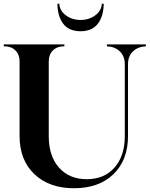

<svg xmlns="http://www.w3.org/2000/svg" viewBox="-25 -986 795 1020"><path d="M403 -820Q342 -820 311.5 -859Q281 -898 280 -966H290Q292 -929 325 -904.5Q358 -880 403 -880Q448 -880 481 -904.5Q514 -929 516 -966H526Q525 -898 494 -859Q463 -820 403 -820ZM368 14Q236 14 157.5 -61Q79 -136 79 -263V-660Q79 -696 57 -718Q35 -740 -1 -740H-5V-750H317V-740H314Q278 -740 256 -718Q234 -696 234 -660V-263Q234 -157 288.5 -95.5Q343 -34 436 -34Q529 -34 583.5 -96Q638 -158 638 -263V-645Q638 -687 612 -712.5Q586 -738 543 -740V-750H750V-740Q707 -738 681 -712.5Q655 -687 655 -645V-263Q655 -136 578 -61Q501 14 368 14Z"/></svg>

Font: Gloock
Style: Regular
Weight: 400
Designer: Duarte Pinto
Foundry: Duarte Pinto
Version: Version 1.000